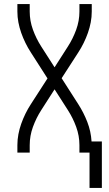

<svg xmlns="http://www.w3.org/2000/svg" viewBox="-20 -755 540 950"><path d="M423 175V0H373V-37Q373 -83 357 -127Q341 -171 316 -210L250 -313L184 -210Q159 -171 143 -127Q127 -83 127 -37V0H66V-37Q66 -64 71 -90.5Q76 -117 85 -142.5Q94 -168 106 -192.5Q118 -217 133 -240L215 -367L133 -495Q118 -518 106 -542.5Q94 -567 85 -592.5Q76 -618 71 -644.5Q66 -671 66 -698V-735H127V-698Q127 -652 143 -608Q159 -564 184 -525L250 -422L316 -525Q341 -564 357 -608Q373 -652 373 -698V-735H434V-698Q434 -671 429 -644.5Q424 -618 415 -592.5Q406 -567 394 -542.5Q382 -518 367 -495L285 -368L367 -240Q394 -198 412 -151.5Q430 -105 433 -55H484V175Z"/></svg>

Font: Iosevka Curly Light
Style: Regular
Weight: 300
Monospace: yes
Designer: Belleve Invis
Foundry: Belleve Invis
Version: Version 22.1.2; ttfautohint (v1.8.4)